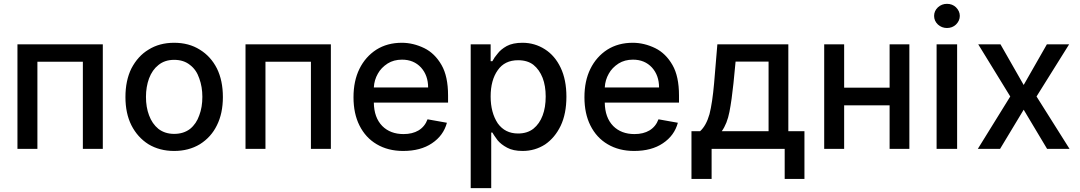

<svg xmlns="http://www.w3.org/2000/svg" viewBox="-20 -776 5632 1001"><path d="M516 -545V0H412V-454H175V0H71V-545Z M754 -24Q697 -60 665 -123Q634 -185 634 -270Q634 -356 665 -419Q699 -484 754 -517Q811 -553 888 -553Q965 -553 1022 -517Q1079 -482 1111 -419Q1142 -356 1142 -270Q1142 -185 1111 -123Q1081 -61 1022 -24Q964 11 888 11Q812 11 754 -24ZM971 -104Q1004 -131 1019 -175Q1035 -217 1035 -271Q1035 -323 1019 -367Q1004 -412 971 -437Q938 -464 888 -464Q839 -464 806 -437Q774 -412 757 -367Q741 -323 741 -271Q741 -217 757 -175Q773 -131 806 -104Q840 -78 888 -78Q937 -78 971 -104Z M1705 -545V0H1601V-454H1364V0H1260V-545Z M1944 -24Q1886 -58 1854 -122Q1823 -184 1823 -269Q1823 -354 1854 -417Q1885 -480 1942 -517Q1999 -553 2075 -553Q2134 -553 2192 -525Q2247 -498 2282 -437Q2316 -378 2316 -278V-241H1929Q1930 -163 1973 -119Q2015 -77 2084 -77Q2130 -77 2162 -96Q2195 -116 2209 -154L2310 -136Q2292 -69 2232 -29Q2173 11 2082 11Q2003 11 1944 -24ZM2175 -424Q2137 -465 2076 -465Q2033 -465 2001 -445Q1967 -423 1950 -392Q1931 -359 1929 -320H2212Q2212 -383 2175 -424Z M2538 -545V-457H2547Q2558 -478 2574 -496Q2590 -518 2622 -536Q2654 -553 2704 -553Q2768 -553 2821 -519Q2873 -486 2903 -423Q2933 -360 2933 -272Q2933 -183 2903 -120Q2873 -58 2822 -23Q2769 11 2705 11Q2655 11 2624 -6Q2592 -23 2574 -45Q2552 -75 2547 -85H2541V205H2434V-545ZM2575 -133Q2613 -80 2681 -80Q2729 -80 2761 -105Q2793 -131 2809 -174Q2825 -216 2825 -273Q2825 -328 2809 -370Q2792 -413 2761 -438Q2730 -462 2681 -462Q2611 -462 2575 -410Q2538 -358 2538 -273Q2538 -189 2575 -133Z M3148 -24Q3090 -58 3058 -122Q3027 -184 3027 -269Q3027 -354 3058 -417Q3089 -480 3146 -517Q3203 -553 3279 -553Q3338 -553 3396 -525Q3451 -498 3486 -437Q3520 -378 3520 -278V-241H3133Q3134 -163 3177 -119Q3219 -77 3288 -77Q3334 -77 3366 -96Q3399 -116 3413 -154L3514 -136Q3496 -69 3436 -29Q3377 11 3286 11Q3207 11 3148 -24ZM3379 -424Q3341 -465 3280 -465Q3237 -465 3205 -445Q3171 -423 3154 -392Q3135 -359 3133 -320H3416Q3416 -383 3379 -424Z M3679 -181Q3694 -240 3703 -342L3720 -545H4090V-92H4174V157H4071V0H3690V157H3585V-92H3630Q3662 -121 3679 -181ZM3987 -455H3815L3804 -342Q3795 -255 3783 -193Q3771 -131 3743 -92H3987Z M4618 -319V-545H4721V0H4618V-227H4381V0H4277V-545H4381V-319Z M4970 -545V0H4863V-545ZM4870 -648Q4850 -667 4850 -693Q4850 -719 4870 -738Q4890 -756 4917 -756Q4945 -756 4964 -738Q4984 -718 4984 -693Q4984 -668 4964 -648Q4945 -630 4917 -630Q4890 -630 4870 -648Z M5438 -545H5554L5384 -273L5556 0H5439L5317 -204L5194 0H5078L5247 -273L5080 -545H5196L5317 -333Z"/></svg>

Font: Sinter Medium
Style: Regular
Weight: 500
Foundry: Adobe & rsms
Version: Version 1.000